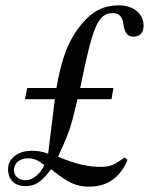

<svg xmlns="http://www.w3.org/2000/svg" viewBox="-20 -690 557 718"><path d="M82 -361 73 -319H185L160 -115C132 -126 113 -126 98 -126C43 -126 10 -94 10 -58C10 -19 34 6 75 6C110 6 133 -7 171 -57C238 -4 266 8 315 8C382 8 431 -28 457 -92L446 -101L436 -94C409 -75 393 -66 357 -66C314 -66 268 -74 197 -104C238 -193 244 -209 270 -319H397L404 -361H280C326 -588 345 -641 402 -641C426 -641 438 -628 442 -597C447 -562 461 -553 478 -553C503 -553 517 -567 517 -594C517 -639 479 -670 424 -670C370 -670 327 -650 287 -602C235 -540 211 -474 191 -361ZM146 -73C131 -39 102 -16 75 -16C51 -16 32 -32 32 -53C32 -80 54 -98 85 -98C106 -98 118 -93 146 -73Z"/></svg>

Font: STIXGeneral
Style: Italic
Weight: 400
Italic angle: -16.33°
Designer: MicroPress Inc., with final additions and corrections provided by Coen Hoffman, Elsevier (retired)
Version: Version 1.1.0